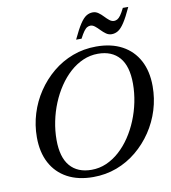

<svg xmlns="http://www.w3.org/2000/svg" viewBox="-95 -967 946 1060"><g transform="rotate(-10 378.0 -437.0)"><path d="M177.5 -226Q177.5 -128 219.8 -79Q262 -30 340 -30Q384 -30 423.5 -47.2Q463 -64.5 497.2 -95.2Q531.5 -126 559 -167Q586.5 -208 606.2 -256Q626 -304 636.5 -355.8Q647 -407.5 647 -459Q647 -557 604.8 -606Q562.5 -655 484.5 -655Q441 -655 401.2 -637.8Q361.5 -620.5 327.2 -589.8Q293 -559 265.5 -518Q238 -477 218.2 -429Q198.5 -381 188 -329.2Q177.5 -277.5 177.5 -226ZM751.5 -426Q751.5 -358 731.8 -294Q712 -230 675 -174.8Q638 -119.5 587.2 -77.5Q536.5 -35.5 474.5 -12.2Q412.5 11 342.5 11Q258 11 197.8 -21.5Q137.5 -54 105.2 -114.5Q73 -175 73 -259Q73 -327 92.8 -391Q112.5 -455 149.5 -510.2Q186.5 -565.5 237.2 -607.5Q288 -649.5 350 -672.8Q412 -696 482 -696Q566.5 -696 626.8 -663.5Q687 -631 719.2 -570.8Q751.5 -510.5 751.5 -426ZM695 -880.5Q670 -826 651.2 -797.5Q632.5 -769 615.5 -758.5Q598.5 -748 579 -748Q562.5 -748 548.2 -758Q534 -768 521.2 -781.5Q508.5 -795 496 -805Q483.5 -815 471 -815Q462 -815 453 -810.2Q444 -805.5 434 -792Q424 -778.5 410.5 -752.5H380Q405.5 -807 424.2 -835.5Q443 -864 460 -874.5Q477 -885 496.5 -885Q513 -885 527.2 -875Q541.5 -865 554 -851.5Q566.5 -838 579 -828Q591.5 -818 605 -818Q614 -818 623 -822.8Q632 -827.5 642 -841.2Q652 -855 664.5 -880.5Z"/></g></svg>

Font: Newsreader 36pt Medium
Style: Italic
Weight: 500
Italic angle: -17°
Designer: Hugues Gentile
Foundry: Production Type
Version: Version 1.003